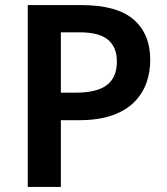

<svg xmlns="http://www.w3.org/2000/svg" viewBox="-20 -734 655 754"><path d="M300 -714Q439 -714 504.5 -657.5Q570 -601 570 -498Q570 -452 555.5 -410Q541 -368 508.5 -334.5Q476 -301 422 -281.5Q368 -262 290 -262H219V0H89V-714ZM294 -607H219V-370H278Q329 -370 365 -382Q401 -394 420 -421.5Q439 -449 439 -493Q439 -549 404 -578Q369 -607 294 -607Z"/></svg>

Font: Noto Sans Khmer SemiBold
Style: Regular
Weight: 600
Version: Version 2.003